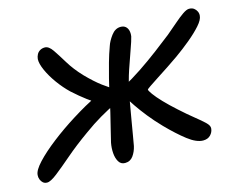

<svg xmlns="http://www.w3.org/2000/svg" viewBox="-95 -622 931 751"><g transform="rotate(-15 370.0 -246.5)"><path d="M644 7Q617 7 582 -20Q547 -47 506 -89Q478 -118 456.5 -145Q435 -172 419 -195.5Q403 -219 392 -238Q390 -242 388.5 -247.5Q387 -253 389 -259Q389 -265 393.5 -270.5Q398 -276 403 -280Q436 -297 475.5 -323.5Q515 -350 552 -378Q589 -406 617 -428Q641 -448 661 -465.5Q681 -483 697 -494Q713 -505 723 -505Q735 -505 742.5 -499.5Q750 -494 754 -485.5Q758 -477 757 -468Q756 -452 736.5 -430Q717 -408 687.5 -383.5Q658 -359 627 -337Q606 -322 581.5 -306Q557 -290 535.5 -276Q514 -262 500 -252.5Q486 -243 486 -241Q486 -237 497 -221.5Q508 -206 529.5 -183.5Q551 -161 579 -136Q610 -108 634.5 -88.5Q659 -69 673 -55.5Q687 -42 686 -31Q685 -16 674 -4.5Q663 7 644 7ZM12 8Q2 8 -4.5 2.5Q-11 -3 -14.5 -12Q-18 -21 -17 -30Q-16 -49 12 -79Q40 -109 84.5 -143.5Q129 -178 180 -210Q212 -230 233.5 -242Q255 -254 269 -261Q283 -268 290 -271L305 -232Q299 -234 283.5 -242.5Q268 -251 244.5 -268.5Q221 -286 191 -313Q167 -336 146 -365Q125 -394 112.5 -422Q100 -450 101 -468Q102 -478 106.5 -486.5Q111 -495 119.5 -500Q128 -505 139 -505Q155 -505 170 -483Q185 -461 205 -428Q225 -395 256 -362Q290 -327 317 -307Q344 -287 363 -277L349 -222Q316 -206 282.5 -186.5Q249 -167 212 -140Q160 -103 120.5 -69Q81 -35 53.5 -13.5Q26 8 12 8ZM326 13Q309 13 300.5 -1.5Q292 -16 290.5 -36.5Q289 -57 293 -78Q299 -104 306 -131.5Q313 -159 321 -192.5Q329 -226 337 -267Q343 -294 350.5 -323.5Q358 -353 366.5 -383.5Q375 -414 386 -444Q392 -463 408 -484.5Q424 -506 446 -506Q458 -506 465.5 -500Q473 -494 476 -483.5Q479 -473 477 -459Q473 -442 461.5 -410.5Q450 -379 435.5 -336Q421 -293 410 -239Q408 -228 403.5 -201.5Q399 -175 393.5 -144Q388 -113 383.5 -85Q379 -57 376 -42Q371 -20 359 -3.5Q347 13 326 13Z"/></g></svg>

Font: Shantell Sans
Style: Italic
Weight: 400
Italic angle: -11°
Designer: Stephen Nixon, Anya Danilova, Shantell Martin
Foundry: Arrow Type
Version: Version 1.011;[c5ecc13dd]